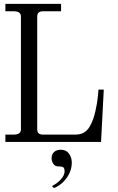

<svg xmlns="http://www.w3.org/2000/svg" viewBox="-20 -732 606 990"><path d="M246.1 85Q246.1 63 258.8 51.8Q272 40 293 40Q320.8 40 335 59.1Q350.1 79.6 350.1 106Q350.1 148.9 323.2 186Q296.9 222.7 257.8 237.8L248 227.1Q272.5 215.8 293 193.8Q313 172.4 313 151.9Q313 134.8 305.2 129.9Q299.8 126 280.8 126Q263.7 126 254.9 112.8Q246.1 99.6 246.1 85ZM7.8 0V-38.1H50.8Q87.9 -38.1 87.9 -64.9V-647Q87.9 -673.8 50.8 -673.8H7.8V-711.9H294.9V-673.8H201.2Q171.9 -673.8 171.9 -647V-64.9Q171.9 -38.1 201.2 -38.1H371.1Q394.5 -38.1 412.4 -48.3Q430.2 -58.6 441.7 -78.1Q453.1 -97.7 459.7 -116Q466.3 -134.3 472.2 -160.2Q481.9 -203.1 484.9 -236.8L487.8 -270H515.1L501 0Z"/></svg>

Font: New Heterodox Mono
Style: Book
Weight: 400
Designer: Hao Chi Kiang <hello@hckiang.com>, Alexey Kryukov <alexios@thessalonica.org.ru>
Version: Version 0.0.3